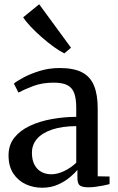

<svg xmlns="http://www.w3.org/2000/svg" viewBox="-20 -869 552 899"><path d="M177.5 10Q136 10 100.2 -6.5Q64.5 -23 42.2 -56.8Q20 -90.5 20 -141.5Q20 -190.5 47.5 -224.8Q75 -259 120.8 -280.2Q166.5 -301.5 222.8 -311.5Q279 -321.5 337 -322V-364Q337 -405.5 328 -431.5Q319 -457.5 296.2 -469.8Q273.5 -482 231.5 -482Q177 -482 134.5 -465.8Q92 -449.5 66.5 -435.5L45 -477.5Q57.5 -488.5 89.5 -505.8Q121.5 -523 165.5 -536.8Q209.5 -550.5 259.5 -550.5Q325 -550.5 363.8 -530.5Q402.5 -510.5 420 -468.5Q437.5 -426.5 437.5 -361V-43.5L493 -42.5V-7Q482 -4 465 -0.5Q448 3 429.2 5.5Q410.5 8 393 8Q366.5 8 354.5 -0.2Q342.5 -8.5 342.5 -36V-73.5Q331.5 -59.5 308.2 -39.8Q285 -20 252 -5Q219 10 177.5 10ZM220 -53Q249 -53 280.8 -68.2Q312.5 -83.5 337 -107V-278.5Q270 -278 223.5 -262.2Q177 -246.5 153.2 -218.8Q129.5 -191 129.5 -154Q129.5 -120 141.5 -97.5Q153.5 -75 174 -64Q194.5 -53 220 -53ZM280.5 -619.5Q260.5 -629 232.8 -649Q205 -669 176.2 -694Q147.5 -719 124 -744Q100.5 -769 88.5 -788L163.5 -849L312.5 -645.5L281.5 -619.5Z"/></svg>

Font: Merriweather 60pt
Style: Regular
Weight: 400
Version: Version 2.100